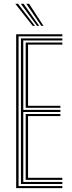

<svg xmlns="http://www.w3.org/2000/svg" viewBox="-20 -978 374 998"><path d="M64 0V-800H304V-789.2H76.5V-10.8H304V0ZM88.8 -21.5V-778.5H304V-767.8H101V-406.8H294V-396H101V-32.2H304V-21.5ZM113.5 -417.5V-757H304V-746.2H125.8V-428.2H294V-417.5ZM113.5 -43V-385.5H294V-374.8H125.8V-53.8H304V-43ZM150.2 -843.5 59.5 -958.2H74L161.8 -843.5ZM172.5 -843.5 88.2 -958.2H102.8L183.8 -843.5ZM194.8 -843.5 116.8 -958.2H131.2L206 -843.5Z"/></svg>

Font: Big Shoulders Inline Text Light
Style: Regular
Weight: 300
Designer: Patric King
Foundry: XO Type Co
Version: Version 1.000